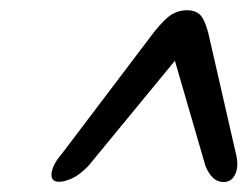

<svg xmlns="http://www.w3.org/2000/svg" viewBox="-20 -734 485 376"><path d="M442 -433Q448 -409.5 441 -393.5Q434 -377.5 417.5 -377.5Q395.5 -377.5 382.5 -408.5L322.5 -615L153 -409Q136.5 -392 121.8 -385Q107 -378 95.5 -378Q79 -378 81 -395Q83 -412 102 -434L281.5 -671Q303 -698 316.8 -706Q330.5 -714 346 -714Q361.5 -714 370.8 -706Q380 -698 387.5 -671Z"/></svg>

Font: Fraunces 72pt S050 SemiBold
Style: Italic
Weight: 600
Italic angle: -16°
Version: Version 1.000; ttfautohint (v1.8.3)